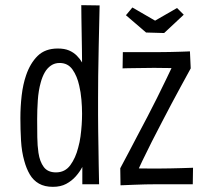

<svg xmlns="http://www.w3.org/2000/svg" viewBox="-20 -714 781 744"><path d="M59 -256Q59 -301 64 -344Q69 -387 81 -422Q97 -469 126 -497.5Q155 -526 204 -526Q230 -526 247.5 -518.5Q265 -511 277.5 -498.5Q290 -486 298 -472Q298 -493 297.5 -522Q297 -551 296.5 -582.5Q296 -614 295.5 -643.5Q295 -673 295 -694L366 -693Q364 -602 362.5 -535Q361 -468 360.5 -419.5Q360 -371 360 -333Q360 -300 360 -268.5Q360 -237 360.5 -206Q361 -175 361.5 -142.5Q362 -110 362.5 -75Q363 -40 364 0H299V-67Q289 -48 273.5 -30.5Q258 -13 236.5 -1.5Q215 10 185 10Q153 10 131 -2.5Q109 -15 95.5 -38Q82 -61 74 -91Q64 -126 61.5 -169Q59 -212 59 -256ZM124 -252Q124 -216 124.5 -182.5Q125 -149 129 -122Q134 -88 149.5 -67Q165 -46 197 -46Q232 -46 252.5 -74Q273 -102 283 -142Q289 -163 292 -185.5Q295 -208 296.5 -230Q298 -252 298 -273Q298 -299 295.5 -328Q293 -357 287 -382Q279 -419 261 -444.5Q243 -470 211 -470Q192 -470 177.5 -460Q163 -450 153.5 -433.5Q144 -417 138 -395Q129 -363 126.5 -325Q124 -287 124 -252ZM494 -10 446 -62Q464 -96 480 -126Q496 -156 513 -189Q530 -222 552 -263Q571 -299 588 -333.5Q605 -368 624 -407Q643 -446 666 -495L719 -449Q698 -411 680.5 -378.5Q663 -346 645.5 -313.5Q628 -281 608 -242Q587 -202 568.5 -165.5Q550 -129 532 -91.5Q514 -54 494 -10ZM447 4 446 -62Q446 -62 463 -62Q480 -62 505 -61.5Q530 -61 556.5 -61Q583 -61 601 -61Q619 -61 641 -61.5Q663 -62 682.5 -62.5Q702 -63 715 -63.5Q728 -64 728 -64L727 0Q727 0 712.5 0Q698 0 675.5 0Q653 0 629 0Q605 0 586 0Q567 0 543.5 0.5Q520 1 498 2Q476 3 461.5 3.5Q447 4 447 4ZM455 -449 456 -512Q456 -512 470 -512Q484 -512 505.5 -512Q527 -512 550.5 -512Q574 -512 593 -512Q616 -512 637.5 -512.5Q659 -513 677 -513.5Q695 -514 705.5 -514.5Q716 -515 716 -515L719 -449Q719 -449 704 -449.5Q689 -450 666 -450Q643 -450 619 -450.5Q595 -451 577 -451Q559 -451 537.5 -450.5Q516 -450 497.5 -450Q479 -450 467 -449.5Q455 -449 455 -449ZM616 -586 546 -588 468 -655 493 -685 581 -634 666 -683 692 -657Z"/></svg>

Font: Truculenta
Style: Regular
Weight: 400
Designer: Ivan Castro, Eva Sanz & Omnibus-Type Team
Foundry: Omnibus-Type
Version: Version 1.002